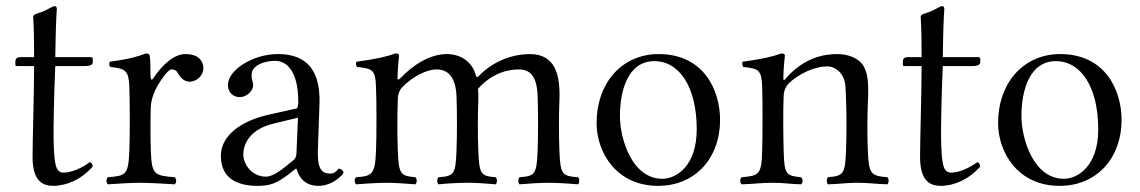

<svg xmlns="http://www.w3.org/2000/svg" viewBox="-20 -595 3711 625"><path d="M47 -409C34 -409 30 -403 30 -395V-386C30 -381 31 -380 35 -380H91C91 -285 86 -145 86 -85C86 -17 109 10 153 10C197 10 245 -11 282 -53C280 -63 278.5 -65 272 -67C247 -48 212 -33 187 -33C161 -33 157.4 -62 155 -121C153 -171 156 -291 160 -380H259C269 -380 282 -383 282 -392V-403C282 -407 280 -409 275 -409H160L161 -466C162.1 -528 165 -566 165 -566C165 -572 162 -575 158 -575C151 -575 136 -564 121 -558C105 -551 88 -550 88 -540C88 -529 91 -515 91 -409Z M401 -312C403 -261 403 -154.5 401 -104C397.9 -25.1 390 -23 331 -18C325 -12 325 -1 331 5C361 3 406 0 436 0C465 0 516 3 549 5C555 -1 555 -12 549 -18C482 -24 474.1 -25.1 471 -104C469 -154.5 470 -230 471 -249C472.3 -274 484 -301 494 -318C503.1 -333.5 527 -369 538 -369C545 -369 553 -367.5 557 -360C564 -347 577 -329 597 -329C620 -329 642 -349 642 -373C642 -391 631 -419 584 -419C547.9 -419 510 -387 478 -339C471.5 -329.3 470 -343 470 -348C470 -379 469 -409 467 -415C465.7 -418.8 463 -421 455 -421C428 -411 403 -403 337 -394C335 -388 335 -383 339 -377C390 -372 399 -364 401 -312Z M950 -212 945 -95C944.5 -83.1 940 -77 932 -71C907 -51 873 -20 846 -20C798 -20 772 -62 772 -92C772 -129.5 796.8 -174.6 868 -192ZM945 -46C951 -26 966 10 1017 10C1064 10 1098 -28 1098 -33C1098 -40 1088 -46 1084 -46C1078 -46 1075 -30 1055 -30C1018 -30 1013.1 -60 1015 -115L1020 -257C1024.7 -390.8 954 -419 884 -419C806 -419 722 -369 722 -318C722 -295 738 -279 760 -279C788 -279 804 -304 804 -316C804 -323 803 -329 801 -333C800 -336 799 -342 799 -352C799 -382 840 -397 876 -397C908 -397 951 -371 951 -263C951 -256 949 -243 946 -242L856 -222C763.4 -201.4 699 -153 699 -88C699 -15 751 10 818 10C862 10 882 1 924 -31L943 -46Z M1291 -313C1329 -350 1372 -369 1401 -369C1437 -369 1463.4 -345.9 1466 -282C1468 -232 1468 -154 1466 -104C1462.9 -26.1 1458 -22 1407 -18C1402 -12 1402 -1 1407 5C1439 2 1471.3 0 1502 0C1532.3 0 1558 2 1594 5C1599 -1 1599 -12 1594 -18C1546 -22 1540.1 -26.1 1537 -104C1535 -154 1535 -218 1537 -268C1537.5 -281 1537 -295 1536 -306C1582 -357 1632 -369 1669 -369C1705 -369 1727.4 -347.9 1730 -284C1732 -234 1732 -154 1730 -104C1726.9 -26.1 1721 -22 1671 -18C1666 -12 1666 -1 1671 5C1696 3 1735.7 0 1766 0C1797.3 0 1837 3 1862 5C1867 -1 1867 -12 1862 -18C1810 -22 1804.1 -26.1 1801 -104C1799 -154 1799 -217 1801 -267C1804.4 -351.9 1788 -419 1704 -419C1655 -419 1589 -400 1539 -348C1536 -345 1531 -341 1529 -349C1520 -388 1485 -419 1435 -419C1380 -419 1326 -385 1284 -341C1281 -338 1274 -332 1274 -341C1274 -370 1279 -414 1279 -414C1279 -419 1275 -421 1267 -421C1240 -411 1206 -403 1140 -394C1138 -388 1139 -382 1142 -377C1194 -372 1201.8 -367 1204 -312C1206 -262 1206 -154 1204 -104C1200.9 -26.1 1191 -22 1139 -18C1133 -12 1133 -1 1139 5C1166 3 1209 0 1240 0C1267 0 1306 3 1332 5C1338 -1 1338 -12 1332 -18C1284 -23 1278.1 -26.1 1275 -104C1273 -154 1273 -223 1275 -273C1275.8 -293 1283 -305 1291 -313Z M1922 -195C1922 -98 1987 10 2122 10C2183 10 2229 -12 2262 -44C2305 -86 2324 -146 2324 -204C2324 -303 2270 -419 2124 -419C2061 -419 2010 -393 1975 -352C1940 -311 1922 -255 1922 -195ZM2110 -396C2192 -396 2248 -311 2248 -174C2248 -54 2181 -13 2136 -13C2037 -13 1998 -144 1998 -217C1998 -300 2024 -396 2110 -396Z M2539 -341C2536 -337 2530 -328 2530 -341C2530 -370 2535 -414 2535 -414C2535 -419 2531 -421 2523 -421C2496 -411 2463 -403 2397 -394C2395 -388 2397 -383 2399 -377C2450 -372 2459 -367.5 2461 -312C2462.9 -260.6 2462.3 -153 2461 -104C2459 -26 2451 -23 2394 -18C2388 -12 2388 -1 2394 5C2433 4 2456 0 2497 0C2534 0 2548 4 2588 5C2594 -1 2594 -12 2588 -18C2539 -23 2533 -26 2531 -104C2529.8 -150.7 2528.6 -235.5 2531 -283C2532 -303 2539 -314 2547 -323C2583 -358 2636 -379 2673 -379C2692 -379 2713 -367 2724 -345C2734 -326 2732.8 -300 2734 -271C2736 -221.1 2736 -154.1 2734 -104C2730.9 -26.1 2725 -23 2675 -18C2670 -12 2670 -1 2675 5C2715 4 2733 0 2771 0C2810 0 2828 4 2869 5C2874 -1 2874 -12 2869 -18C2816 -23 2808.2 -26.1 2805 -104C2803 -153.5 2803 -208 2805 -258C2805.6 -273 2806.2 -287.5 2806.2 -301.3C2806.2 -335.2 2802.6 -364.7 2787 -386C2771 -407 2739 -419 2706 -419C2659 -419 2597 -406 2539 -341Z M2936 -409C2923 -409 2919 -403 2919 -395V-386C2919 -381 2920 -380 2924 -380H2980C2980 -285 2975 -145 2975 -85C2975 -17 2998 10 3042 10C3086 10 3134 -11 3171 -53C3169 -63 3167.5 -65 3161 -67C3136 -48 3101 -33 3076 -33C3050 -33 3046.4 -62 3044 -121C3042 -171 3045 -291 3049 -380H3148C3158 -380 3171 -383 3171 -392V-403C3171 -407 3169 -409 3164 -409H3049L3050 -466C3051.1 -528 3054 -566 3054 -566C3054 -572 3051 -575 3047 -575C3040 -575 3025 -564 3010 -558C2994 -551 2977 -550 2977 -540C2977 -529 2980 -515 2980 -409Z M3229 -195C3229 -98 3294 10 3429 10C3490 10 3536 -12 3569 -44C3612 -86 3631 -146 3631 -204C3631 -303 3577 -419 3431 -419C3368 -419 3317 -393 3282 -352C3247 -311 3229 -255 3229 -195ZM3417 -396C3499 -396 3555 -311 3555 -174C3555 -54 3488 -13 3443 -13C3344 -13 3305 -144 3305 -217C3305 -300 3331 -396 3417 -396Z"/></svg>

Font: Libertinus Serif Display
Style: Regular
Weight: 400
Designer: Philipp H. Poll
Foundry: Khaled Hosny
Version: Version 6.1